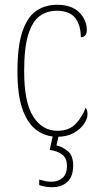

<svg xmlns="http://www.w3.org/2000/svg" viewBox="-20 -562 417 803"><path d="M220 10Q172 10 134.5 -16.5Q97 -43 75 -102.5Q53 -162 53 -263Q53 -370 74 -431Q95 -492 132 -517Q169 -542 219 -542Q279 -542 311 -510.5Q343 -479 343 -436Q343 -420 335.5 -413Q328 -406 318 -406Q318 -457 294.5 -487Q271 -517 217 -517Q176 -517 145.5 -494.5Q115 -472 98 -417Q81 -362 81 -264Q81 -134 119 -74.5Q157 -15 220 -15Q270 -15 297.5 -45Q325 -75 338 -111Q346 -102 346 -84Q346 -66 331.5 -44Q317 -22 288.5 -6Q260 10 220 10ZM197 221Q170 221 144 212V189Q158 193 170 195.5Q182 198 194 198Q223 198 241.5 182Q260 166 260 131Q260 101 241.5 85.5Q223 70 188 65L204 -9H229L216 46Q242 52 264 70.5Q286 89 286 130Q286 176 262 198.5Q238 221 197 221Z"/></svg>

Font: Noto Serif Armenian Condensed Thin
Style: Regular
Weight: 100
Width: 3
Designer: Monotype Design Team
Foundry: Monotype Imaging Inc.
Version: Version 2.008; ttfautohint (v1.8.4.7-5d5b)